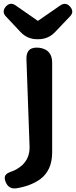

<svg xmlns="http://www.w3.org/2000/svg" viewBox="-52 -822 411 1038"><path d="M-23 158Q-30 137 -22.5 125.5Q-15 114 6 107Q40 96 69 70Q108 33 108 -26L91 -501Q88 -571 159 -564Q230 -555 230 -483V2Q230 99 165 147Q113 184 36 196Q-7 202 -23 158ZM149 -610Q95 -610 58 -650L-20 -733Q-44 -758 -21 -786Q3 -813 32 -793L153 -709L273 -792Q303 -813 327 -786Q351 -758 326 -733L246 -649Q209 -610 155 -610Z"/></svg>

Font: MaokenZhuyuanTi
Style: Regular
Weight: 400
Designer: Fontworks Inc & LongZhuTi team: ZERO子、时光羊、荆南、频凡、刘鹏、Little White Dog、帆影Magmeta、奈白不弍、白日月球、ChaoTawei、雨三（排名不分先后）
Version: Version 1.000; 20230222